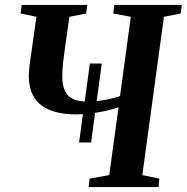

<svg xmlns="http://www.w3.org/2000/svg" viewBox="-20 -763 762 783"><path d="M302.5 -182 346.5 -504H395L351.5 -182ZM341.5 0 345.5 -34.5 425.5 -49 463.5 -326Q439.5 -317 409.8 -310.5Q380 -304 349.5 -300.2Q319 -296.5 293 -296.5Q237.5 -296.5 199.8 -308.2Q162 -320 139.5 -341.2Q117 -362.5 107.2 -390.8Q97.5 -419 97.5 -452Q97.5 -466 99 -480.5Q100.5 -495 102 -507.5L128.5 -694.5L64 -708L68.5 -743H336L331.5 -708L263 -694.5L245.5 -571.5Q240.5 -537.5 237.2 -507.2Q234 -477 234 -452.5Q234 -418 243.8 -394.8Q253.5 -371.5 276.5 -360Q299.5 -348.5 338.5 -348.5Q357.5 -348.5 381.8 -351.5Q406 -354.5 429.8 -359.8Q453.5 -365 469.5 -371.5L513.5 -694.5L442 -708L446 -743H721.5L717 -708L648.5 -694.5L560.5 -49L630 -34.5L626.5 0Z"/></svg>

Font: Merriweather 72pt SemiBold
Style: Italic
Weight: 600
Italic angle: -7.8°
Version: Version 2.101